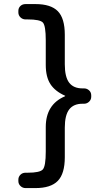

<svg xmlns="http://www.w3.org/2000/svg" viewBox="-20 -790 540 965"><path d="M108.4 155.3Q93.8 155.3 83 145Q72.3 134.8 72.3 120.1V113.3Q72.3 98.6 82.5 88.4Q92.8 78.1 108.4 78.1H119.1Q180.7 78.1 195.3 61.5Q210 44.9 210 -28.3V-151.4Q210 -264.6 305.7 -305.7L307.6 -307.6Q308.6 -308.6 307.6 -308.6Q256.8 -331.1 233.4 -367.2Q210 -403.3 210 -463.9V-587.9Q210 -660.2 195.8 -676.3Q181.6 -692.4 119.1 -692.4H108.4Q93.8 -692.4 83 -702.6Q72.3 -712.9 72.3 -727.5V-735.4Q72.3 -750 82.5 -759.8Q92.8 -769.5 108.4 -769.5H158.2Q235.4 -769.5 270.5 -733.9Q305.7 -698.2 305.7 -615.2V-466.8Q305.7 -403.3 327.6 -374.5Q349.6 -345.7 394.5 -345.7H402.3Q417 -345.7 427.7 -335.9Q438.5 -326.2 438.5 -310.5V-303.7Q438.5 -289.1 427.7 -278.8Q417 -268.6 402.3 -268.6H394.5Q349.6 -268.6 327.6 -239.7Q305.7 -210.9 305.7 -148.4V0Q305.7 83 270.5 119.1Q235.4 155.3 158.2 155.3Z"/></svg>

Font: Rounded-L Mgen+ 1m medium
Style: Regular
Weight: 500
Designer: [Source Han Sans]
Ryoko NISHIZUKA  (kana & ideographs); Paul D. Hunt (Latin, Greek & Cyrillic); Wenlong ZHANG  (bopomofo
Version: Version 1.059.20150602